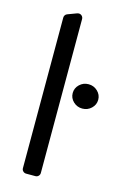

<svg xmlns="http://www.w3.org/2000/svg" viewBox="-117 -814 560 867"><g transform="rotate(15 162.5 -380.0)"><path d="M76.7 -20.2V-724.1Q76.7 -730.5 80.3 -735.6Q83.8 -740.8 89.8 -742.9L132.5 -758.9Q137.4 -760.3 139.9 -760.3Q148.4 -760.3 154.5 -754.3Q160.5 -748.2 160.5 -739.3V-20.2Q160.5 -11.7 154.7 -5.9Q148.8 0 140.6 0H96.9Q88.8 0 82.7 -5.9Q76.7 -11.7 76.7 -20.2ZM206 -406.2Q206 -429.7 223.5 -446.4Q241.1 -463.1 265.6 -463.1Q290.1 -463.1 307.7 -446.4Q325.3 -429.7 325.3 -406.2Q325.3 -382.8 307.7 -366.1Q290.1 -349.4 265.6 -349.4Q241.1 -349.4 223.5 -366.1Q206 -382.8 206 -406.2Z"/></g></svg>

Font: DeltaSans
Style: Regular
Weight: 400
Designer: Rasmus Andersson
Foundry: rsms
Version: Version 3.012